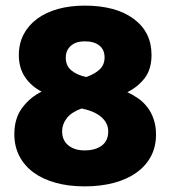

<svg xmlns="http://www.w3.org/2000/svg" viewBox="-20 -645 600 683"><path d="M31 -168Q31 -224 59 -261.5Q87 -299 128 -319Q90 -339 68.5 -371.5Q47 -404 47 -449Q47 -490 64 -522.5Q81 -555 112 -578Q143 -601 186 -613Q229 -625 281 -625Q392 -625 455.5 -578Q519 -531 519 -450Q519 -399 495 -367.5Q471 -336 433 -317Q453 -308 471.5 -295Q490 -282 504 -264Q518 -246 526.5 -221.5Q535 -197 535 -166Q535 -123 517 -89Q499 -55 465.5 -31Q432 -7 385 5.5Q338 18 281 18Q225 18 179 5.5Q133 -7 100 -31Q67 -55 49 -89.5Q31 -124 31 -168ZM365 -178Q365 -207 340.5 -228.5Q316 -250 270 -259Q234 -246 217.5 -224.5Q201 -203 201 -178Q201 -146 223 -128Q245 -110 281 -110Q319 -110 342 -127Q365 -144 365 -178ZM214 -440Q214 -411 234 -394.5Q254 -378 287 -371Q318 -382 335 -398.5Q352 -415 352 -441Q352 -468 333.5 -483Q315 -498 281 -498Q250 -498 232 -482Q214 -466 214 -440Z"/></svg>

Font: Baloo Da 2 ExtraBold
Style: Regular
Weight: 800
Designer: Noopur Datye, Sulekha Rajkumar and Ek Type
Foundry: Ek Type
Version: Version 1.640;hotconv 1.0.111;makeotfexe 2.5.65597; ttfautoh